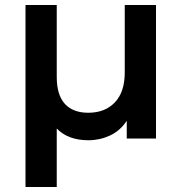

<svg xmlns="http://www.w3.org/2000/svg" viewBox="-20 -554 726 768"><path d="M604 -534V0H487V-71Q461 -31 420 -12Q379 7 334 7Q252 7 207 -40V194H82V-534H207V-246Q207 -174 239.5 -138.5Q272 -103 333 -103Q400 -103 439.5 -144.5Q479 -186 479 -264V-534Z"/></svg>

Font: APTA Sans SemiBold
Style: Bold
Weight: 600
Version: Version 7.200